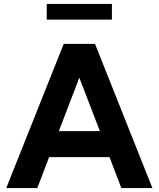

<svg xmlns="http://www.w3.org/2000/svg" viewBox="-20 -955 806 975"><path d="M169.4 0H11.7L303.7 -732.4H462.4L753.9 0H596.2L536.1 -157.2H229.5ZM278.8 -289.1H487.3L382.8 -560.5ZM548.3 -855.5H217.3V-935.1H548.3Z"/></svg>

Font: Kumbh Sans
Style: Bold
Weight: 700
Version: Version 1.005